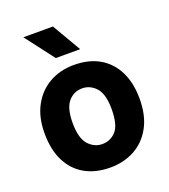

<svg xmlns="http://www.w3.org/2000/svg" viewBox="-143 -883 877 994"><g transform="rotate(-20 296.0 -386.0)"><path d="M295 7.5Q215.5 7.5 157 -25Q98.5 -57.5 66.2 -120.8Q34 -184 34 -276Q34 -363 68 -426Q102 -489 161.5 -522.8Q221 -556.5 297 -556.5Q379 -556.5 437.2 -522.8Q495.5 -489 526.8 -426Q558 -363 558 -276Q558 -184 523.5 -120.8Q489 -57.5 429.5 -25Q370 7.5 295 7.5ZM297 -121Q342.5 -121 373 -154.8Q403.5 -188.5 403.5 -276Q403.5 -357.5 371.8 -392.8Q340 -428 295.5 -428Q250 -428 219.5 -392.8Q189 -357.5 189 -276Q189 -192 221 -156.5Q253 -121 297 -121ZM222 -622 101 -780.5H264L356.5 -622Z"/></g></svg>

Font: Spline Sans
Style: Regular
Weight: 400
Designer: Eben Sorkin, Mirko Velimirovic
Foundry: Sorkin Type
Version: Version 1.001